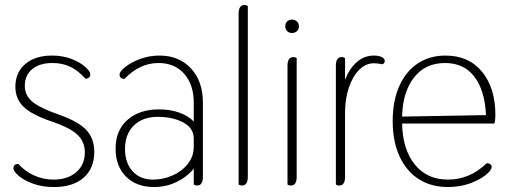

<svg xmlns="http://www.w3.org/2000/svg" viewBox="-20 -744 2055 774"><path d="M34 -65Q34 -83 54 -83Q81 -53 118 -36.5Q155 -20 196 -20Q253 -20 287.5 -50Q322 -80 322 -130Q322 -173 291.5 -201.5Q261 -230 186 -255Q107 -282 74.5 -314Q42 -346 42 -394Q42 -452 82 -486Q122 -520 189 -520Q233 -520 268 -506.5Q303 -493 323.5 -474.5Q344 -456 344 -445Q344 -427 324 -427Q296 -459 264 -474.5Q232 -490 192 -490Q139 -490 109.5 -465Q80 -440 80 -398Q80 -359 111 -333.5Q142 -308 220 -281Q296 -254 328 -220Q360 -186 360 -132Q360 -65 317 -27.5Q274 10 198 10Q151 10 113.5 -3.5Q76 -17 55 -35.5Q34 -54 34 -65Z M446 -145Q446 -218 493.5 -260.5Q541 -303 621 -303Q667 -303 703 -290Q739 -277 761 -254V-330Q761 -403 722.5 -446.5Q684 -490 619 -490Q543 -490 482 -426Q462 -426 462 -444Q462 -455 484.5 -473.5Q507 -492 544 -506Q581 -520 623 -520Q702 -520 750 -468Q798 -416 798 -330V-31Q798 4 774 4Q768 4 761 0V-64Q733 -30 691 -10Q649 10 601 10Q530 10 488 -32Q446 -74 446 -145ZM761 -152V-185Q761 -228 718.5 -250.5Q676 -273 616 -273Q555 -273 519.5 -238Q484 -203 484 -144Q484 -87 514.5 -53.5Q545 -20 597 -20Q637 -20 675 -36.5Q713 -53 737 -83Q761 -113 761 -152Z M942 0V-689Q942 -724 966 -724Q972 -724 979 -720V-31Q979 4 955 4Q949 4 942 0Z M1130 -638Q1130 -650 1137.5 -657.5Q1145 -665 1157 -665Q1169 -665 1177 -657.5Q1185 -650 1185 -638Q1185 -626 1177 -618.5Q1169 -611 1157 -611Q1145 -611 1137.5 -618.5Q1130 -626 1130 -638ZM1139 0V-479Q1139 -514 1163 -514Q1169 -514 1176 -510V-31Q1176 4 1152 4Q1146 4 1139 0Z M1334 0V-479Q1334 -514 1358 -514Q1364 -514 1371 -510V-422Q1388 -467 1418 -493.5Q1448 -520 1487 -520Q1505 -520 1518 -514.5Q1531 -509 1531 -498Q1531 -492 1527.5 -488.5Q1524 -485 1519 -485Q1503 -489 1487 -489Q1455 -489 1428.5 -463Q1402 -437 1386.5 -391.5Q1371 -346 1371 -288V-31Q1371 4 1347 4Q1341 4 1334 0Z M1563 -256Q1563 -336 1589 -395.5Q1615 -455 1663 -487.5Q1711 -520 1776 -520Q1870 -520 1923.5 -454.5Q1977 -389 1977 -280Q1977 -259 1973 -246H1601Q1603 -142 1652 -81Q1701 -20 1786 -20Q1874 -20 1942 -86Q1952 -86 1957 -81.5Q1962 -77 1962 -71Q1962 -58 1938 -38.5Q1914 -19 1874 -4.5Q1834 10 1786 10Q1718 10 1668 -22Q1618 -54 1590.5 -114Q1563 -174 1563 -256ZM1939 -280Q1935 -378 1893 -434Q1851 -490 1774 -490Q1694 -490 1648.5 -431Q1603 -372 1601 -274Z"/></svg>

Font: Thasadith
Style: Regular
Weight: 400
Designer: Cadson Demak Co.,Ltd.
Foundry: Cadson Demak Co.,Ltd.
Version: Version 1.000; ttfautohint (v1.6)